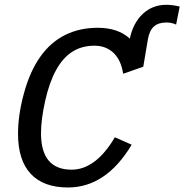

<svg xmlns="http://www.w3.org/2000/svg" viewBox="-20 -787 784 816"><path d="M154.3 -220.7Q154.3 -65.9 284.2 -65.9Q386.7 -65.9 468.3 -203.6L539.6 -171.9Q430.7 9.8 268.6 9.8Q165 9.8 110.8 -48.1Q56.6 -106 56.6 -218.3Q56.6 -298.8 82 -391.4Q107.4 -483.9 150.9 -545.4Q194.3 -606.9 255.9 -637.9Q317.4 -668.9 395.5 -668.9Q481.4 -668.9 531.7 -623Q545.9 -689.9 587.2 -728.3Q628.4 -766.6 686.5 -766.6Q712.4 -766.6 743.7 -759.3L728.5 -682.6Q709 -691.4 687.5 -691.4Q652.8 -691.4 633.8 -674.1Q614.7 -656.7 608.4 -619.1L588.9 -503.4L503.4 -473.6Q494.6 -531.7 462.4 -562.3Q430.2 -592.8 381.3 -592.8Q328.1 -592.8 287.8 -567.4Q247.6 -542 218.8 -490Q189.9 -438 172.1 -358.9Q154.3 -279.8 154.3 -220.7Z"/></svg>

Font: Liberation Mono
Style: Italic
Weight: 400
Italic angle: -12°
Monospace: yes
Designer: Steve Matteson
Foundry: Ascender Corporation
Version: Version 2.1.5